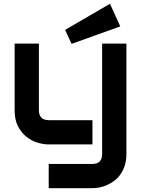

<svg xmlns="http://www.w3.org/2000/svg" viewBox="-20 -756 743 1005"><path d="M641.6 50.8Q641.6 83.5 633.3 109.6Q625 135.7 611.3 155.5Q597.7 175.3 579.6 189.2Q561.5 203.1 541.7 211.9Q522 220.7 502 224.9Q481.9 229 463.9 229H234.9V102.1H463.9Q489.3 102.1 502 88.9Q514.6 75.7 514.6 50.8V-527.8H641.6ZM463.9 0H234.9Q207.5 0 176.5 -9.3Q145.5 -18.6 118.7 -39.8Q91.8 -61 74.2 -95Q56.6 -128.9 56.6 -178.2V-527.8H183.6V-178.2Q183.6 -153.3 196.8 -140.1Q210 -127 235.8 -127H463.9ZM609.4 -617.7 354.5 -526.4 320.8 -599.6 555.7 -736.3Z"/></svg>

Font: Audiowide
Style: Regular
Weight: 400
Designer: Astigmatic (AOETI)
Foundry: Astigmatic (AOETI)
Version: Version 1.002